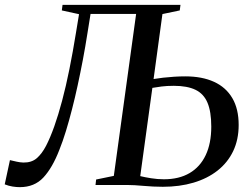

<svg xmlns="http://www.w3.org/2000/svg" viewBox="-40 -763 1031 792"><path d="M41.5 9Q28 9 12 6.5Q-4 4 -20.5 -2.5L1 -102.5Q16 -99 29.2 -96Q42.5 -93 56.5 -92.5Q90 -92 111.2 -110Q132.5 -128 150 -161.5Q167.5 -195.5 184 -242Q200.5 -288.5 216.2 -347.5Q232 -406.5 246.2 -477.2Q260.5 -548 273.5 -628.5L286 -704.5L215 -720L218 -743H704.5L701.5 -720L630 -705L593.5 -437Q611 -440 632.8 -442.5Q654.5 -445 678.2 -446.5Q702 -448 724.5 -448Q793.5 -448 842.8 -425.5Q892 -403 918.2 -358.5Q944.5 -314 944.5 -247.5Q944.5 -187 921.8 -139.5Q899 -92 857.2 -59.2Q815.5 -26.5 758.2 -9.5Q701 7.5 631.5 7.5Q611.5 7.5 591.8 6.5Q572 5.5 552.8 3.8Q533.5 2 515.8 1Q498 0 482.5 0H354L356.5 -22.5L429.5 -37.5L521.5 -705.5H333.5L320.5 -624.5Q312 -570 301.8 -516.2Q291.5 -462.5 280.5 -411.5Q269.5 -360.5 257.2 -312.8Q245 -265 232 -222.5Q219 -180 204.5 -144Q176 -70.5 139 -30.8Q102 9 41.5 9ZM636 -23.5Q698.5 -23.5 742 -49Q785.5 -74.5 808.5 -123Q831.5 -171.5 831.5 -241Q831.5 -302 816 -339Q800.5 -376 766.5 -392.5Q732.5 -409 677 -409Q648.5 -409 626.5 -406.2Q604.5 -403.5 588.5 -400.5L538.5 -36.5Q557 -32 583 -27.8Q609 -23.5 636 -23.5Z"/></svg>

Font: Merriweather 120pt
Style: Italic
Weight: 400
Italic angle: -7.8°
Version: Version 2.101